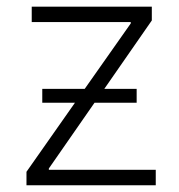

<svg xmlns="http://www.w3.org/2000/svg" viewBox="-20 -550 530 570"><path d="M58.6 -40 202.6 -245.1H105.5V-286.1H231.4L368.2 -480.5V-484.4H74.2V-530.3H430.7V-489.3L289.6 -286.1H385.7V-245.1H260.7L125 -49.8V-45.9H442.4V0H58.6Z"/></svg>

Font: Pretendard GOV ExtraLight
Style: Regular
Weight: 200
Designer: Base glyphs from Inter by Rasmus Andersson; Hangeul glyphs from Noto Sans CJK(Source Han Sans) by Jang Soo-young and Kan
Foundry: Kil Hyung-jin
Version: Version 1.309